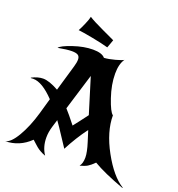

<svg xmlns="http://www.w3.org/2000/svg" viewBox="-188 -1082 1183 1278"><g transform="rotate(20 403.5 -443.5)"><path d="M824 53 823 56Q678 3 601 -43Q575 -17 556.5 -6Q538 5 504 14Q522 -8 522 -50Q522 -87 501 -153L477 -229Q418 -150 370 -57Q360 -71 323.5 -127.5Q287 -184 261 -220L245 -168Q232 -126 232 -87Q232 -20 266 30Q255 26 246 22Q237 18 228.5 13Q220 8 214.5 4.5Q209 1 200.5 -6Q192 -13 188.5 -16.5Q185 -20 174 -29.5Q163 -39 158 -44Q83 29 -17 30Q21 23 63.5 -49.5Q106 -122 135 -222L167 -334Q81 -424 17 -424Q12 -424 0 -423L-1 -426Q43 -448 79 -448Q122 -448 190 -410L244 -595Q253 -625 253 -646Q253 -667 240 -676Q227 -685 196 -685Q161 -685 98 -673Q111 -692 186 -717.5Q261 -743 325 -743Q389 -743 411 -716Q444 -718 488 -730Q532 -742 544 -750Q517 -712 517 -643Q517 -566 546.5 -479Q576 -392 598 -377Q598 -262 670.5 -129.5Q743 3 824 53ZM369 -221Q378 -232 405.5 -268Q433 -304 447 -323L370 -573L291 -315Q318 -286 369 -221ZM429 -847Q424 -835 418.5 -817.5Q413 -800 408 -789Q363 -802 291 -815.5Q219 -829 190 -832Q200 -849 216.5 -887Q233 -925 236 -943Q262 -925 342.5 -887.5Q423 -850 429 -847Z"/></g></svg>

Font: NewRocker
Style: Regular
Weight: 400
Designer: Pablo Impallari, Brenda Gallo, Rodrigo Fuenzalida
Foundry: Pablo Impallari, Brenda Gallo, Rodrigo Fuenzalida
Version: Version 1.000